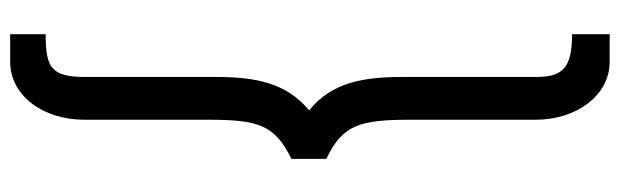

<svg xmlns="http://www.w3.org/2000/svg" viewBox="-430 -432 1189 368"><g transform="rotate(-90 164.0 -247.5)"><path d="M230 327H283V255C217 255 201 236 201 186V-70C201 -147 190 -206 137 -249C190 -293 201 -352 201 -428V-679C201 -744 220 -754 283 -754V-822H230C166 -822 119 -760 119 -680V-443C119 -348 110 -315 44 -283V-216C109 -185 119 -153 119 -55V185C119 264 166 327 230 327Z"/></g></svg>

Font: Oakes Medium
Style: Regular
Weight: 500
Designer: Samuel Oakes
Foundry: Samuel Oakes
Version: Version 1.003;PS 001.003;hotconv 1.0.88;makeotf.lib2.5.64775